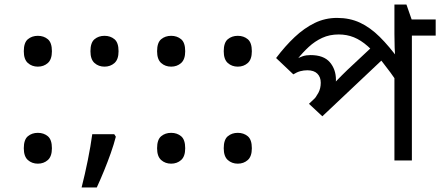

<svg xmlns="http://www.w3.org/2000/svg" viewBox="-20 -708 1942 847"><path d="M147 -414Q121 -414 103 -430Q85 -446 85 -482Q85 -520 103 -535Q121 -550 147 -550Q173 -550 191 -535Q209 -520 209 -482Q209 -446 191 -430Q173 -414 147 -414ZM147 14Q121 14 103 -2Q85 -18 85 -54Q85 -92 103 -107Q121 -122 147 -122Q173 -122 191 -107Q209 -92 209 -54Q209 -18 191 -2Q173 14 147 14Z M484 -116 491 -105Q482 -70 468.5 -32Q455 6 439.5 44Q424 82 407 119H340Q355 60 367.5 -2Q380 -64 387 -116ZM441 -414Q415 -414 397 -430Q379 -446 379 -482Q379 -520 397 -535Q415 -550 441 -550Q467 -550 485 -535Q503 -520 503 -482Q503 -446 485 -430Q467 -414 441 -414Z M735 -414Q709 -414 691 -430Q673 -446 673 -482Q673 -520 691 -535Q709 -550 735 -550Q761 -550 779 -535Q797 -520 797 -482Q797 -446 779 -430Q761 -414 735 -414ZM735 14Q709 14 691 -2Q673 -18 673 -54Q673 -92 691 -107Q709 -122 735 -122Q761 -122 779 -107Q797 -92 797 -54Q797 -18 779 -2Q761 14 735 14Z M1029 -414Q1003 -414 985 -430Q967 -446 967 -482Q967 -520 985 -535Q1003 -550 1029 -550Q1055 -550 1073 -535Q1091 -520 1091 -482Q1091 -446 1073 -430Q1055 -414 1029 -414ZM1029 14Q1003 14 985 -2Q967 -18 967 -54Q967 -92 985 -107Q1003 -122 1029 -122Q1055 -122 1073 -107Q1091 -92 1091 -54Q1091 -18 1073 -2Q1055 14 1029 14Z M1902 -622V-551H1797V0H1720V-396L1742 -332Q1701 -392 1667 -434.5Q1633 -477 1602.5 -504Q1572 -531 1541 -543.5Q1510 -556 1474 -556Q1434 -556 1401.5 -541Q1369 -526 1342 -501Q1315 -476 1292 -447L1284 -445Q1300 -455 1315.5 -460Q1331 -465 1350 -465Q1408 -465 1435 -433.5Q1462 -402 1462 -356Q1462 -345 1461 -335Q1460 -325 1458 -320L1441 -326Q1453 -339 1464 -351Q1475 -363 1487.5 -375Q1500 -387 1513 -400L1637 -516L1686 -463L1402 -195L1343 -250L1425 -328L1389 -285L1359 -262Q1374 -279 1384.5 -298.5Q1395 -318 1395 -343Q1395 -368 1380 -383Q1365 -398 1336 -398Q1320 -398 1305 -394Q1290 -390 1274 -380L1198 -452Q1238 -505 1280 -544.5Q1322 -584 1368 -606.5Q1414 -629 1467 -629Q1523 -629 1568 -608Q1613 -587 1655 -545.5Q1697 -504 1743 -441L1725 -446Q1722 -470 1721 -498Q1720 -526 1720 -558V-688H1773L1796 -622Z"/></svg>

Font: hexlbangla05
Style: Book
Weight: 400
Designer: Jelle Bosma - Monotype Design Team
Foundry: Monotype Imaging Inc.
Version: Version 2.003